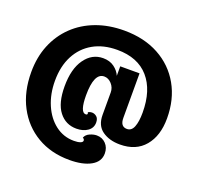

<svg xmlns="http://www.w3.org/2000/svg" viewBox="-141 -924 1175 1140"><g transform="rotate(20 446.0 -354.0)"><path d="M411 63Q294 63 206 11Q118 -41 69 -134Q20 -227 20 -351Q20 -445 51.5 -522Q83 -599 141 -655Q199 -711 279 -741Q359 -771 456 -771Q582 -771 675.5 -720Q769 -669 820.5 -578Q872 -487 872 -367Q872 -257 817 -191.5Q762 -126 661 -126Q594 -126 549.5 -157.5Q505 -189 505 -256V-398Q505 -428 484.5 -451Q464 -474 437 -474Q373 -474 373 -332Q373 -280 382 -252.5Q391 -225 409 -225Q420 -225 420 -233Q420 -237 417 -241Q429 -248 441 -248Q458 -248 471.5 -236.5Q485 -225 485 -200Q485 -166 457 -146Q429 -126 386 -126Q318 -126 276.5 -179.5Q235 -233 235 -339Q235 -449 279.5 -511.5Q324 -574 394 -574Q436 -574 464.5 -553Q493 -532 505 -503V-563H627V-282Q627 -227 669 -227Q698 -227 711 -260Q724 -293 724 -350Q724 -491 655 -570Q586 -649 456 -649Q368 -649 304 -612.5Q240 -576 205 -509Q170 -442 170 -350Q170 -267 199 -199.5Q228 -132 279.5 -92.5Q331 -53 397 -53Q422 -53 437 -58.5Q452 -64 452 -74Q452 -84 441 -89Q449 -110 472 -120Q495 -130 515 -130Q550 -130 573 -106Q596 -82 596 -45Q596 7 545.5 35Q495 63 411 63Z"/></g></svg>

Font: Exile
Style: Regular
Weight: 400
Designer: Bartłomiej Rózga @rozgatype
Version: Version 1.000; ttfautohint (v1.8.4.7-5d5b)